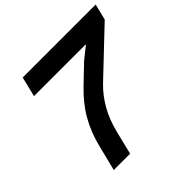

<svg xmlns="http://www.w3.org/2000/svg" viewBox="-197 -1004 1198 1198"><g transform="rotate(-45 402.0 -405.0)"><path d="M778 -704 486 -427Q434 -376 396 -309.5Q358 -243 336 -155L298 0H154L194 -161Q207 -215 225 -261Q243 -307 266.5 -348Q290 -389 320 -426.5Q350 -464 388 -501L505 -613L584 -676V-678H128L160 -810H804Z"/></g></svg>

Font: TypoPRO Sinkin Sans
Style: 600 SemiBold Italic
Weight: 600
Italic angle: -112°
Designer: Keith Bates
Foundry: K-Type
Version: Sinkin Sans (version 1.0)  by Keith Bates   •   © 2014   www